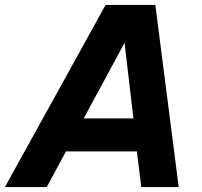

<svg xmlns="http://www.w3.org/2000/svg" viewBox="-55 -760 822 780"><path d="M-35 0 374 -740H576L671 0H519L501 -145H213L135 0ZM285 -279H487L451 -586Z"/></svg>

Font: Be Vietnam Pro
Style: Bold Italic
Weight: 700
Italic angle: -12°
Designer: Lam Bao, Tony Le, Vietanh Nguyen
Foundry: Yellow Type Foundry
Version: Version 1.002; ttfautohint (v1.8.3)